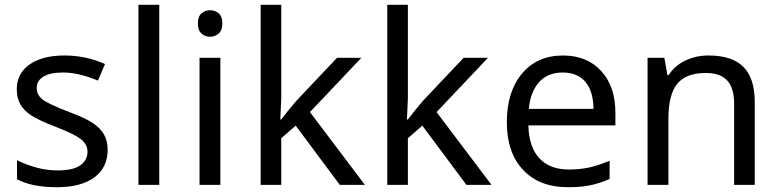

<svg xmlns="http://www.w3.org/2000/svg" viewBox="-20 -780 3285 810"><path d="M434.1 -147.9Q434.1 -72.8 377.9 -31.5Q321.8 9.8 220.2 9.8Q114.3 9.8 51.8 -23.9V-104Q140.1 -61 222.2 -61Q288.6 -61 318.8 -82.5Q349.1 -104 349.1 -140.1Q349.1 -171.9 320.1 -193.8Q291 -215.8 216.8 -244.1Q141.1 -273.4 110.4 -294.2Q79.6 -314.9 65.2 -340.8Q50.8 -366.7 50.8 -403.8Q50.8 -469.7 104.5 -507.8Q158.2 -545.9 252 -545.9Q343.3 -545.9 422.9 -509.8L393.1 -439.9Q311.5 -474.1 246.1 -474.1Q191.4 -474.1 163.1 -456.8Q134.8 -439.5 134.8 -409.2Q134.8 -379.9 159.2 -360.6Q183.6 -341.3 272.9 -307.1Q339.8 -282.2 371.8 -260.7Q403.8 -239.3 418.9 -212.4Q434.1 -185.5 434.1 -147.9Z M651.9 0H564V-759.8H651.9Z M909.7 0H821.8V-536.1H909.7ZM814.9 -681.2Q814.9 -710.4 829.8 -723.6Q844.7 -736.8 866.7 -736.8Q887.2 -736.8 902.6 -723.6Q918 -710.4 918 -681.2Q918 -652.3 902.6 -638.7Q887.2 -625 866.7 -625Q844.7 -625 829.8 -638.7Q814.9 -652.3 814.9 -681.2Z M1166.5 -275.9 1196.3 -314 1230.5 -355 1401.9 -536.1H1504.4L1287.6 -307.1L1519.5 0H1413.6L1227.5 -250L1166.5 -196.8V0H1079.6V-759.8H1166.5V-362.8L1162.6 -275.9Z M1700.7 -275.9 1730.5 -314 1764.6 -355 1936 -536.1H2038.6L1821.8 -307.1L2053.7 0H1947.8L1761.7 -250L1700.7 -196.8V0H1613.8V-759.8H1700.7V-362.8L1696.8 -275.9Z M2376 9.8Q2255.4 9.8 2186.8 -63.2Q2118.2 -136.2 2118.2 -264.2Q2118.2 -393.1 2182.1 -469.5Q2246.1 -545.9 2355 -545.9Q2456.1 -545.9 2516.1 -480.7Q2576.2 -415.5 2576.2 -304.2V-251H2209Q2211.4 -159.7 2255.4 -112.3Q2299.3 -64.9 2379.9 -64.9Q2422.9 -64.9 2461.4 -72.5Q2500 -80.1 2551.8 -102.1V-24.9Q2507.3 -5.9 2468.3 2Q2429.2 9.8 2376 9.8ZM2354 -474.1Q2291 -474.1 2254.4 -433.6Q2217.8 -393.1 2210.9 -320.8H2483.9Q2482.9 -396 2449.2 -435.1Q2415.5 -474.1 2354 -474.1Z M3077.1 0V-342.8Q3077.1 -408.2 3048.1 -440.2Q3019 -472.2 2957 -472.2Q2874.5 -472.2 2837.2 -426.5Q2799.8 -380.9 2799.8 -277.8V0H2711.9V-536.1H2782.7L2795.9 -462.9H2800.8Q2825.7 -502.4 2870.6 -524.2Q2915.5 -545.9 2969.7 -545.9Q3068.4 -545.9 3116.2 -498Q3164.1 -450.2 3164.1 -349.1V0Z"/></svg>

Font: Noto Sans Malayalam
Style: Regular
Weight: 400
Designer: Monotype Design team
Foundry: Monotype Imaging Inc.
Version: Version 1.02